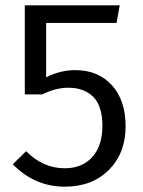

<svg xmlns="http://www.w3.org/2000/svg" viewBox="-20 -688 538 720"><path d="M429 -668 417 -602H153V-398Q206 -425 262 -425Q348 -425 399.5 -368.5Q451 -312 451 -214Q451 -114 388.5 -51Q326 12 223 12Q110 12 28 -72L78 -121Q141 -57 223 -57Q288 -57 326 -99Q364 -141 364 -216Q364 -291 329.5 -325Q295 -359 237 -359Q188 -359 139 -334H73V-668Z"/></svg>

Font: FiraGO Book
Style: Regular
Weight: 350
Designer: bBox Type
Foundry: bBox Type GmbH
Version: Version 1.001;PS 001.001;hotconv 1.0.88;makeotf.lib2.5.64775